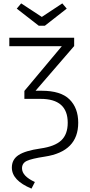

<svg xmlns="http://www.w3.org/2000/svg" viewBox="-20 -908 530 1134"><path d="M166 206Q50 158 50 82Q50 34 89.5 8Q129 -18 219 -31Q304 -43 342 -79Q380 -115 380 -183Q380 -324 220 -324H124V-371L345 -635H35V-685H418V-636L190 -372H226Q339 -372 390.5 -321Q442 -270 442 -183Q442 -13 245 17Q166 29 138 42.5Q110 56 110 86Q110 132 186 167ZM245 -756H209L79 -857L105 -888L227 -808L348 -888L374 -857Z"/></svg>

Font: Trujillo Light
Style: Regular
Weight: 300
Designer: Fira Sans original fonts by bBox Type GmbH, Carrois Corporate GbR, & Edenspiekermann AG / Changes by Cristiano Sobral
Foundry: Fira Sans original fonts by bBox Type GmbH, Carrois Corporate GbR, & Edenspiekermann AG / Changes by Cristiano Sobral
Version: Version 4.301;July 28, 2020;FontCreator 13.0.0.2655 64-bit